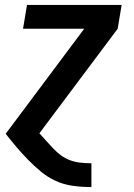

<svg xmlns="http://www.w3.org/2000/svg" viewBox="-20 -540 540 775"><path d="M348 215Q310 215 273.5 210Q237 205 204.5 190Q172 175 145 152.5Q118 130 93.5 105Q69 80 46.5 53.5Q24 27 3 0L320 -424H73L89 -520H471L455 -424L139 -2Q153 13 166.5 28.5Q180 44 194.5 59Q209 74 225.5 86.5Q242 99 262 106.5Q282 114 304 116.5Q326 119 348 119H349V215Z"/></svg>

Font: Iosevka SS18
Style: Bold Italic
Weight: 700
Italic angle: -9°
Monospace: yes
Designer: Belleve Invis
Foundry: Belleve Invis
Version: Version 25.1.1; ttfautohint (v1.8.4)